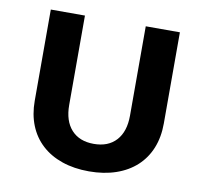

<svg xmlns="http://www.w3.org/2000/svg" viewBox="-67 -625 755 709"><g transform="rotate(10 310.0 -270.0)"><path d="M310 12Q254 12 209 -3.5Q164 -19 132.5 -48Q101 -77 84.5 -118Q68 -159 68 -210V-552H196V-217Q196 -157 226 -124Q256 -91 310 -91Q364 -91 394 -124Q424 -157 424 -217V-552H552V-210Q552 -159 535.5 -118Q519 -77 487.5 -48Q456 -19 411 -3.5Q366 12 310 12Z"/></g></svg>

Font: IBM Plex Sans Thai SemiBold
Style: Regular
Weight: 600
Designer: Mike Abbink, Paul van der Laan, Pieter van Rosmalen, Ben Mitchell, Mark Frömberg
Foundry: Bold Monday
Version: Version 1.1